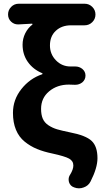

<svg xmlns="http://www.w3.org/2000/svg" viewBox="-20 -816 561 1034"><path d="M467.8 161.1Q456.1 184.6 430.7 193.4Q418 198.2 405.3 198.2Q392.6 198.2 379.9 193.4Q358.4 186.5 351.6 165Q349.6 157.2 349.6 150.4Q349.6 136.7 357.4 125Q375 96.7 375 75.2Q375 50.8 352.1 38.1Q329.1 25.4 261.7 10.7Q214.8 1 179.2 -13.7Q143.6 -28.3 112.8 -53.2Q82 -78.1 65.9 -117.2Q49.8 -156.2 49.8 -208Q49.8 -279.3 95.2 -336.4Q140.6 -393.6 207 -416Q209 -417 209 -418.9Q209 -420.9 207 -421.9Q158.2 -442.4 129.9 -482.4Q101.6 -522.5 101.6 -575.2Q101.6 -607.4 115.7 -636.2Q129.9 -665 154.3 -683.6Q155.3 -684.6 154.8 -686.5Q154.3 -688.5 152.3 -688.5Q106.4 -686.5 81.1 -684.6Q78.1 -684.6 76.2 -684.6Q55.7 -684.6 40 -699.2Q23.4 -714.8 23.4 -738.3Q23.4 -761.7 40 -778.8Q56.6 -795.9 81.1 -795.9H435.5Q460 -795.9 477.1 -778.8Q494.1 -761.7 494.1 -737.8Q494.1 -713.9 477.1 -696.8Q460 -679.7 435.5 -679.7H362.3Q312.5 -679.7 280.8 -650.4Q249 -621.1 249 -571.3Q249 -524.4 281.2 -491.2Q313.5 -458 359.4 -458Q374 -458 382.8 -458Q383.8 -458 385.7 -458Q406.2 -458 422.9 -445.3Q440.4 -430.7 440.4 -409.2Q440.4 -386.7 422.9 -372.1Q406.2 -359.4 385.7 -359.4Q383.8 -359.4 381.8 -359.4Q369.1 -360.4 350.6 -360.4Q288.1 -360.4 244.6 -324.2Q201.2 -288.1 201.2 -229.5Q201.2 -198.2 210.4 -176.8Q219.7 -155.3 241.2 -141.1Q262.7 -127 287.6 -119.6Q312.5 -112.3 355.5 -103.5Q442.4 -86.9 473.6 -57.1Q504.9 -27.3 504.9 36.1Q504.9 87.9 467.8 161.1Z"/></svg>

Font: Gen Jyuu GothicX Bold
Style: Bold
Weight: 700
Designer: Ryoko NISHIZUKA (kana &amp; ideographs); Paul D. Hunt (Latin, Greek &amp; Cyrillic); Wenlong ZHANG (bopomofo); Sandoll C
Version: Version 1.058.20140828